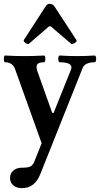

<svg xmlns="http://www.w3.org/2000/svg" viewBox="-20 -706 519 996"><path d="M94 270Q66 270 49 255.5Q32 241 32 217Q32 194 49 179Q66 164 93 164Q125 164 138 157.5Q151 151 159 130L196 37L58 -348Q45 -383 6 -383Q2 -383 0.5 -392Q-1 -401 0.5 -409.5Q2 -418 6 -418Q57 -415 107 -415Q157 -415 208 -418Q213 -418 214.5 -409.5Q216 -401 214.5 -392Q213 -383 208 -383Q183 -383 174.5 -373.5Q166 -364 172 -342L251 -120H258L347 -342Q365 -383 290 -383Q285 -383 283 -392Q281 -401 283 -409.5Q285 -418 290 -418Q335 -415 380 -415Q425 -415 470 -418Q476 -418 478 -409.5Q480 -401 478 -392Q476 -383 470 -383Q448 -383 431.5 -376Q415 -369 409 -354L190 195Q161 270 94 270ZM130 -479Q127 -476 119.5 -479Q112 -482 106.5 -488Q101 -494 104 -499L216 -672Q225 -687 238 -686Q254 -686 263 -672L376 -499Q380 -494 374 -488Q368 -482 360.5 -479Q353 -476 349 -479L260 -555Q253 -561 248.5 -565.5Q244 -570 239 -570Q235 -570 230.5 -566Q226 -562 218 -555Z"/></svg>

Font: Junicode
Style: Bold
Weight: 700
Designer: Peter S. Baker
Version: Version 2.100; ttfautohint (v1.8.4)